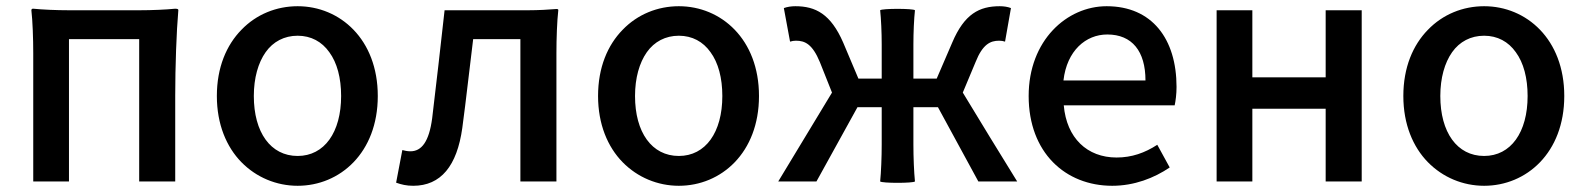

<svg xmlns="http://www.w3.org/2000/svg" viewBox="-20 -584 5104 618"><path d="M87 -275V0H202V-458H428V0H544V-276C544 -369 548 -483 554 -551C554 -553 554 -556 544 -556C516 -553 468 -551 430 -551H315H201C163 -551 115 -553 87 -556C85 -556 81 -556 81 -551C85 -517 87 -459 87 -413V-275Z M757 -62C805 -13 870 14 938 14C1074 14 1196 -92 1196 -275C1196 -458 1074 -564 938 -564C870 -564 805 -538 757 -488C709 -439 678 -367 678 -275C678 -184 709 -111 757 -62ZM1040 -416C1065 -382 1078 -333 1078 -275C1078 -158 1024 -82 938 -82C851 -82 797 -158 797 -275C797 -333 811 -382 835 -416C859 -450 895 -469 938 -469C981 -469 1016 -450 1040 -416Z M1771 -275V-413C1771 -459 1773 -517 1777 -551C1777 -553 1777 -555 1771 -555C1749 -553 1711 -551 1681 -551H1591H1411C1398 -435 1385 -318 1371 -203C1361 -128 1337 -97 1301 -97C1291 -97 1283 -99 1275 -101L1255 4C1272 10 1288 14 1310 14C1399 14 1451 -50 1468 -172C1481 -268 1491 -363 1503 -458H1655V0H1771Z M1984 -62C2032 -13 2097 14 2165 14C2301 14 2423 -92 2423 -275C2423 -458 2301 -564 2165 -564C2097 -564 2032 -538 1984 -488C1936 -439 1905 -367 1905 -275C1905 -184 1936 -111 1984 -62ZM2267 -416C2292 -382 2305 -333 2305 -275C2305 -158 2251 -82 2165 -82C2078 -82 2024 -158 2024 -275C2024 -333 2038 -382 2062 -416C2086 -450 2122 -469 2165 -469C2208 -469 2243 -450 2267 -416Z M3166 -143 3079 -286 3120 -384C3143 -442 3168 -453 3196 -453C3204 -453 3208 -452 3215 -450L3234 -558C3224 -562 3211 -564 3198 -564C3132 -564 3084 -539 3045 -447L2995 -331H2920V-441C2920 -479 2922 -524 2925 -551C2920 -557 2818 -557 2813 -551C2816 -524 2818 -479 2818 -441V-331H2743L2694 -447C2654 -539 2605 -564 2540 -564C2527 -564 2514 -562 2503 -558L2523 -450C2530 -452 2535 -453 2542 -453C2571 -453 2595 -442 2619 -384L2658 -286L2485 0H2608L2740 -239H2818V-119C2818 -78 2816 -29 2813 0C2818 6 2920 6 2925 0C2922 -29 2920 -78 2920 -119V-239H2999L3129 0H3191H3254Z M3671 -245H3761C3764 -259 3767 -281 3767 -304C3767 -459 3688 -564 3542 -564C3414 -564 3291 -454 3291 -275C3291 -93 3409 14 3560 14C3631 14 3695 -11 3745 -45L3705 -118C3665 -92 3623 -77 3574 -77C3479 -77 3413 -140 3404 -245H3582ZM3469 -325H3403C3414 -421 3475 -473 3544 -473C3624 -473 3667 -419 3667 -325H3535Z M4363 -275V-551H4247V-335H4011V-551H3896V0H4011V-234H4129H4247V0H4363Z M4576 -62C4624 -13 4689 14 4757 14C4893 14 5015 -92 5015 -275C5015 -458 4893 -564 4757 -564C4689 -564 4624 -538 4576 -488C4528 -439 4497 -367 4497 -275C4497 -184 4528 -111 4576 -62ZM4859 -416C4884 -382 4897 -333 4897 -275C4897 -158 4843 -82 4757 -82C4670 -82 4616 -158 4616 -275C4616 -333 4630 -382 4654 -416C4678 -450 4714 -469 4757 -469C4800 -469 4835 -450 4859 -416Z"/></svg>

Font: GenSekiGothic2 TW M
Style: Regular
Weight: 500
Version: Version 2.100;PS 2.1;hotconv 16.6.51;makeotf.lib2.5.65220 DE